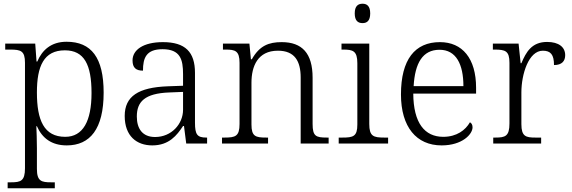

<svg xmlns="http://www.w3.org/2000/svg" viewBox="-20 -770 3067 1030"><path d="M21 240H274V208H254C202 208 178 202 178 136V25C178 -22 176 -64 175 -93H178C206 -29 257 10 338 10C463 10 536 -78 536 -273C536 -461 470 -546 337 -546C254 -546 206 -501 180 -440H176L169 -536H8V-504H35C92 -504 114 -497 114 -433V133C114 201 91 208 39 208H21ZM330 -36C216 -36 178 -125 178 -274C178 -415 215 -500 328 -500C432 -500 471 -423 471 -271C471 -120 425 -36 330 -36Z M797 10C887 10 929 -44 962 -94H967L979 0H1091V-32H1087C1038 -32 1026 -48 1026 -112V-379C1026 -491 974 -544 854 -544C748 -544 691 -502 691 -446C691 -406 710 -391 747 -391C747 -460 765 -506 852 -506C948 -506 962 -450 962 -372V-310L879 -307C723 -301 649 -254 649 -148C649 -40 713 10 797 10ZM812 -35C744 -35 714 -80 714 -145C714 -224 756 -269 888 -274L962 -277V-181C962 -105 900 -35 812 -35Z M1171 0H1418V-32H1408C1351 -32 1329 -38 1329 -102V-326C1329 -414 1362 -498 1471 -498C1561 -498 1593 -442 1593 -354V0H1743V-32H1733C1675 -32 1657 -39 1657 -105V-353C1657 -485 1600 -544 1491 -544C1422 -544 1372 -525 1331 -452H1326L1318 -536H1176V-504H1191C1242 -504 1265 -497 1265 -433V-105C1265 -39 1243 -32 1185 -32H1171Z M1925 -646C1948 -646 1966 -658 1966 -698C1966 -738 1948 -750 1925 -750C1901 -750 1883 -738 1883 -698C1883 -658 1901 -646 1925 -646ZM1797 0H2062V-32H2041C1983 -32 1961 -39 1961 -105V-536H1812V-504H1822C1873 -504 1897 -497 1897 -431V-102C1897 -38 1875 -32 1817 -32H1797Z M2349 10C2460 10 2515 -50 2515 -87C2515 -101 2509 -110 2501 -114C2477 -72 2430 -36 2358 -36C2258 -36 2198 -110 2197 -268H2534V-299C2534 -457 2460 -544 2340 -544C2206 -544 2131 -451 2131 -263C2131 -89 2214 10 2349 10ZM2466 -308H2199C2206 -431 2247 -503 2338 -503C2427 -503 2466 -425 2466 -308Z M2626 0H2883V-32H2852C2801 -32 2777 -38 2777 -104V-274C2777 -372 2816 -498 2892 -498C2934 -498 2952 -477 2952 -421C2995 -421 3012 -443 3012 -474C3012 -517 2978 -545 2915 -545C2832 -545 2802 -490 2777 -431H2773L2762 -536H2624V-504H2633C2691 -504 2713 -497 2713 -433V-107C2713 -39 2690 -32 2638 -32H2626Z"/></svg>

Font: Noto Serif Bengali Light
Style: Regular
Weight: 300
Designer: Juan Bruce, Universal Thirst, Indian Type Foundry and the Monotype Design Team.
Foundry: Monotype Imaging Inc.
Version: Version 2.003